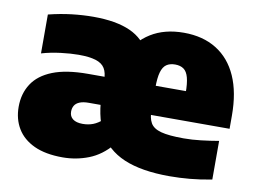

<svg xmlns="http://www.w3.org/2000/svg" viewBox="-66 -654 1014 761"><g transform="rotate(10 441.0 -274.0)"><path d="M658 11Q545 11 474.2 -19.2Q403.5 -49.5 370.5 -112.8Q337.5 -176 337.5 -275.5L371 -290.5Q371 -369.5 400 -430Q429 -490.5 484 -524.8Q539 -559 616.5 -559Q693.5 -559 748.2 -525Q803 -491 831.8 -426.2Q860.5 -361.5 860.5 -268.5V-215.5H508.5V-332.5H695L664.5 -324Q664.5 -364 658.2 -387Q652 -410 638.5 -419.5Q625 -429 604 -429Q583 -429 569.2 -419.5Q555.5 -410 549 -387.2Q542.5 -364.5 542.5 -324.5V-237Q542.5 -203 553.8 -183.2Q565 -163.5 596.2 -155Q627.5 -146.5 688 -146.5Q721 -146.5 757.2 -150.8Q793.5 -155 828 -161V-5.5Q781.5 3.5 740 7.2Q698.5 11 658 11ZM228 11Q159 11 113.2 -10.2Q67.5 -31.5 44.8 -69.2Q22 -107 22 -156.5Q22 -209.5 47.8 -249.2Q73.5 -289 128.2 -310.8Q183 -332.5 270 -332.5H373V-220H293Q270.5 -220 256.5 -214.2Q242.5 -208.5 236.2 -198Q230 -187.5 230 -173.5Q230 -154.5 243.8 -144Q257.5 -133.5 283.5 -133.5Q306 -133.5 325 -140.8Q344 -148 365.5 -167L422 -74.5Q382.5 -28 332.5 -8.5Q282.5 11 228 11ZM337.5 -275.5V-318Q337.5 -348.5 326.5 -366.5Q315.5 -384.5 289.8 -392.5Q264 -400.5 220.5 -400.5Q189.5 -400.5 149 -395.5Q108.5 -390.5 72.5 -380V-536.5Q120.5 -548.5 165.8 -553.8Q211 -559 252.5 -559Q344 -559 400.8 -533.5Q457.5 -508 483.5 -453.2Q509.5 -398.5 509.5 -311V-275.5Z"/></g></svg>

Font: Encode Sans Condensed Thin Black
Style: Regular
Weight: 900
Version: Version 3.002